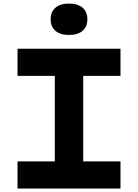

<svg xmlns="http://www.w3.org/2000/svg" viewBox="-20 -1079 790 1099"><path d="M80.3 -155.3H293.7V-644.7H80.3V-800H669.7V-644.7H456.3V-155.3H669.7V0H80.3ZM269.9 -968.7Q269.9 -1011.3 297.4 -1034.9Q324.8 -1058.5 375 -1058.5Q425.2 -1058.5 452.6 -1034.9Q480.1 -1011.3 480.1 -968.7Q480.1 -926.1 452.6 -902.5Q425.2 -878.9 375 -878.9Q324.8 -878.9 297.4 -902.5Q269.9 -926.1 269.9 -968.7Z"/></svg>

Font: Martian Mono Custom sWd Rg
Style: Regular
Weight: 400
Width: 6
Monospace: yes
Designer: Alex Havermale
Foundry: Evil Martians
Version: Version 1.000